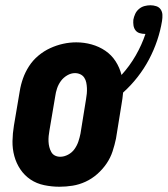

<svg xmlns="http://www.w3.org/2000/svg" viewBox="-20 -702 638 730"><path d="M206 8Q177 8 148 2Q119 -4 96 -19.5Q73 -35 57.5 -58Q42 -81 34.5 -108.5Q27 -136 27.5 -165.5Q28 -195 33 -225L55 -355Q59 -380 67.5 -404Q76 -428 90.5 -450.5Q105 -473 126 -490.5Q147 -508 171 -519Q195 -530 220 -535.5Q245 -541 270 -541Q300 -541 328.5 -533Q357 -525 380.5 -509Q404 -493 419.5 -469Q435 -445 442 -417Q473 -451 496 -491Q519 -531 533 -573Q532 -573 532 -573Q532 -573 532 -573Q521 -573 511 -576Q501 -579 495 -587Q489 -595 487.5 -605.5Q486 -616 487 -627Q489 -638 494 -649Q499 -660 508.5 -668Q518 -676 529.5 -679Q541 -682 552 -682Q563 -682 574 -678.5Q585 -675 591 -666Q597 -657 597.5 -645.5Q598 -634 596 -622Q590 -585 577.5 -548Q565 -511 546.5 -476Q528 -441 503 -409Q478 -377 448 -350Q447 -339 445.5 -327.5Q444 -316 442 -305L421 -175Q416 -151 408 -126.5Q400 -102 385 -80Q370 -58 349.5 -40Q329 -22 305 -11Q281 0 256 4Q231 8 206 8ZM209 -106Q224 -106 239 -114Q254 -122 263.5 -135.5Q273 -149 278 -164Q283 -179 286 -194L307 -324Q309 -335 310 -346Q311 -357 310.5 -367.5Q310 -378 308 -388Q306 -398 300.5 -406.5Q295 -415 285.5 -419.5Q276 -424 265 -424Q250 -424 235.5 -415.5Q221 -407 211.5 -394Q202 -381 197 -366Q192 -351 190 -336L168 -206Q166 -195 165 -184.5Q164 -174 164.5 -163.5Q165 -153 167.5 -143Q170 -133 175 -124Q180 -115 189 -110.5Q198 -106 209 -106Z"/></svg>

Font: Iosevka Slab Heavy Oblique
Style: Regular
Weight: 900
Italic angle: -9°
Monospace: yes
Designer: Belleve Invis
Foundry: Belleve Invis
Version: Version 11.1.1; ttfautohint (v1.8.3)